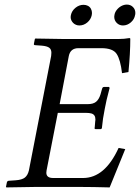

<svg xmlns="http://www.w3.org/2000/svg" viewBox="-20 -815 610 837"><path d="M548 -646Q548 -583 540 -501L512 -496Q505 -555 488.5 -580Q472 -605 422 -605H322Q287 -605 280 -571L240 -361H362Q386 -361 398.5 -371Q411 -381 418 -403L425 -428Q427 -436 434 -436H455L458 -432Q442 -372 437 -342Q428 -299 424 -255L419 -252H398Q390 -252 393 -260L395 -285Q396 -290 396 -293Q396 -305 391.5 -311.5Q387 -318 378 -320.5Q369 -323 354 -323H232L183 -72Q182 -66 182 -62Q182 -39 212 -39H342Q437 -39 497 -170L526 -165Q514 -136 458 2Q382 0 336 0H130Q98 0 8 2L6 0L10 -20Q12 -27 19 -27L48 -29Q76 -31 88.5 -41Q101 -51 106 -72L203 -571Q204 -579 204 -585Q204 -600 194.5 -607Q185 -614 162 -616L134 -618Q126 -618 128 -625L132 -645L134 -647Q224 -645 255 -645H498Q521 -645 544 -649Q548 -649 548 -646ZM289 -749Q293 -768 309 -781Q325 -794 344 -794Q355 -794 363.5 -789.5Q372 -785 376.5 -776.5Q381 -768 381 -758Q381 -757 380.5 -754Q380 -751 380 -749Q376 -730 360.5 -717Q345 -704 326 -704Q318 -704 311 -707Q304 -710 299 -715Q294 -720 291 -726.5Q288 -733 288 -741Q288 -742 288.5 -744.5Q289 -747 289 -749ZM479 -750Q481 -762 489.5 -772.5Q498 -783 509.5 -789Q521 -795 533 -795Q549 -795 559.5 -784.5Q570 -774 570 -759Q570 -752 569 -750Q566 -731 550.5 -717.5Q535 -704 516 -704Q500 -704 489 -715Q478 -726 478 -742Q478 -747 479 -750Z"/></svg>

Font: Linux Libertine O
Style: Italic
Weight: 400
Italic angle: -12°
Designer: Philipp H. Poll
Foundry: Philipp H. Poll
Version: Version 5.1.6